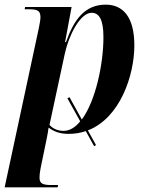

<svg xmlns="http://www.w3.org/2000/svg" viewBox="-40 -566 620 826"><path d="M365 63 373 58 338 -5C476 -58 538 -241 538 -371C538 -493 489 -546 415 -546C325 -546 278 -482 244 -385H240L268 -536H68L66 -526H88C125 -526 134 -517 134 -491C134 -482 131 -465 127 -445L-20 240H208L210 230H183C145 230 130 225 130 198C130 188 131 176 135 156L160 35C164 14 167 1 169 -17C191 -1 215 10 255 10C281 10 306 6 329 -2ZM233 -3C206 -3 184 -15 173 -29L239 -336C256 -414 305 -511 354 -511C387 -511 405 -481 405 -406C405 -290 371 -131 312 -52L259 -148L250 -143L305 -44C284 -18 260 -3 233 -3Z"/></svg>

Font: Noto Serif Display Condensed
Style: Bold Italic
Weight: 700
Width: 3
Italic angle: -12°
Designer: Monotype Design Team
Foundry: Monotype Imaging Inc.
Version: Version 2.009